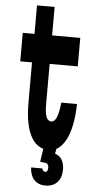

<svg xmlns="http://www.w3.org/2000/svg" viewBox="-64 -817 529 1074"><g transform="rotate(5 200.0 -280.0)"><path d="M99 -780V-620H33V-460H99V-230C99 -150 111 -88 134 -45C152 -12 175 8 204 16L193 90L225 94C234 95 241 104 241 119C241 135 235 144 226 144C217 144 211 137 208 126H145C148 185 180 220 233 220C290 220 324 183 324 122C324 77 304 46 272 38L277 10C298 -1 316 -21 331 -50C355 -97 368 -163 370 -250H282C273 -170 259 -140 234 -140C210 -140 198 -171 198 -230V-460H356V-620H198V-780Z"/></g></svg>

Font: Yard Headline
Style: Regular
Weight: 400
Monospace: yes
Designer: Roman Shamin
Foundry: Evil Martians
Version: Version 1.000